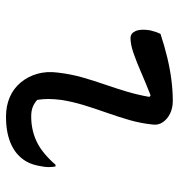

<svg xmlns="http://www.w3.org/2000/svg" viewBox="2 -584 596 640"><g transform="rotate(90 300.0 -264.0)"><path d="M93 -501Q132 -514 171.5 -523.5Q211 -533 247.5 -537.5Q284 -542 316 -542Q340 -542 358.5 -533Q377 -524 387.5 -508.5Q398 -493 395 -474Q391 -435 380 -397Q369 -359 355.5 -321Q342 -283 330.5 -245.5Q319 -208 313 -170Q310 -146 310 -127Q310 -108 313 -90Q324 -80 337 -75Q350 -70 368 -70Q414 -70 452.5 -88.5Q491 -107 529 -151H535Q537 -140 537 -128Q537 -116 534 -102Q530 -77 521 -59Q512 -41 497 -27Q485 -15 466 -5.5Q447 4 423 9Q399 14 369 14Q333 14 304 1.5Q275 -11 255 -35Q235 -59 226 -90.5Q217 -122 222 -159Q227 -202 238 -240.5Q249 -279 261.5 -315Q274 -351 285 -387.5Q296 -424 303 -464L298 -468Q257 -452 221.5 -436.5Q186 -421 157 -411Q128 -401 107 -401Q91 -401 83.5 -418Q76 -435 81 -466Q83 -475 86 -484Q89 -493 93 -501Z"/></g></svg>

Font: Rec Mono Duotone
Style: Italic
Weight: 400
Italic angle: -10°
Monospace: yes
Version: Version 1.085; ttfautohint (v1.8.4.7-5d5b)